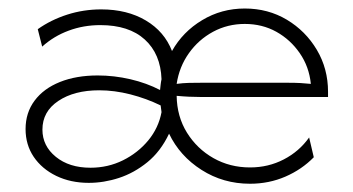

<svg xmlns="http://www.w3.org/2000/svg" viewBox="-20 -430 842 458"><path d="M191.7 6.2Q148.6 6.2 114.2 -10.4Q79.9 -27.1 60.4 -55.9Q41 -84.7 41 -122.2Q41 -161.1 62.5 -189.9Q84 -218.8 122.9 -234.4Q161.8 -250 213.2 -250Q252.1 -250 291 -241Q329.9 -231.9 361.8 -215.3Q362.5 -221.5 363.2 -228.1Q363.9 -234.7 365.3 -241Q363.2 -301.4 325.3 -335.8Q287.5 -370.1 219.4 -370.1Q179.2 -370.1 143.8 -356.9Q108.3 -343.8 80.6 -318.8L70.1 -360.4Q101.4 -382.6 140.3 -395.1Q179.2 -407.6 221.5 -407.6Q283.3 -407.6 327.8 -381.2Q372.2 -354.9 390.3 -308.3Q416 -354.2 462.2 -381.9Q508.3 -409.7 563.9 -409.7Q619.4 -409.7 664.2 -383Q709 -356.2 735.8 -311.1Q762.5 -266 762.5 -211.1V-198.6H460.4Q445.8 -198.6 430.9 -199.3Q416 -200 401.4 -201.4Q402.1 -152.1 426 -113.5Q450 -75 489.2 -52.8Q528.5 -30.6 576.4 -30.6Q620.1 -30.6 656.9 -49.7Q693.8 -68.8 717.4 -102.1L728.5 -54.9Q700 -25.7 660.8 -8.7Q621.5 8.3 576.4 8.3Q512.5 8.3 460.8 -24.7Q409 -57.6 383.3 -111.1Q363.2 -68.8 331.6 -43.1Q300 -17.4 263.9 -5.6Q227.8 6.2 191.7 6.2ZM195.8 -29.9Q237.5 -29.9 273.3 -47.6Q309 -65.3 333.7 -95.1Q358.3 -125 365.3 -162.5L363.2 -178.5Q329.2 -195.1 291 -204.9Q252.8 -214.6 216.7 -214.6Q156.9 -214.6 119.1 -189.2Q81.2 -163.9 81.2 -120.8Q81.2 -81.9 113.2 -55.9Q145.1 -29.9 195.8 -29.9ZM401.4 -229.9Q416 -231.9 430.9 -232.3Q445.8 -232.6 460.4 -232.6H666.7Q684 -232.6 696.9 -231.9Q709.7 -231.2 721.5 -229.9Q717.4 -270.8 695.1 -303.1Q672.9 -335.4 639.2 -354.2Q605.6 -372.9 563.9 -372.9Q522.9 -372.9 488.2 -354.2Q453.5 -335.4 430.6 -303.1Q407.6 -270.8 401.4 -229.9Z"/></svg>

Font: Afacad Flux ExtraLight
Style: Regular
Weight: 250
Designer: Kristian Moeller
Foundry: Dicotype
Version: Version 1.100